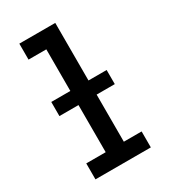

<svg xmlns="http://www.w3.org/2000/svg" viewBox="-182 -821 796 907"><g transform="rotate(-30 216.0 -367.5)"><path d="M65 0H367V-87H270V-735H74V-648H171V-87H65ZM67 -344H369V-421H67Z"/></g></svg>

Font: Iosevka Sparkle Medium
Style: Regular
Weight: 500
Designer: Belleve Invis
Foundry: Belleve Invis
Version: Version 4.5.0; ttfautohint (v1.8.3)